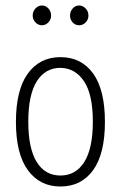

<svg xmlns="http://www.w3.org/2000/svg" viewBox="-20 -671 440 699"><path d="M200 8Q125 8 81.5 -51.5Q38 -111 38 -227Q38 -344 81.5 -403.5Q125 -463 200 -463Q276 -463 319 -403.5Q362 -344 362 -227Q362 -111 319 -51.5Q276 8 200 8ZM200 -32Q256 -32 287 -81.5Q318 -131 318 -228Q318 -327 286 -375Q254 -423 200 -424Q145 -424 114 -375Q83 -326 83 -228Q83 -131 113.5 -81.5Q144 -32 200 -32ZM133 -579Q119 -579 109 -589.5Q99 -600 99 -614Q99 -629 109 -640Q119 -651 133 -651Q146 -651 156 -640.5Q166 -630 166 -614Q166 -600 156 -589.5Q146 -579 133 -579ZM268 -579Q254 -579 244.5 -589.5Q235 -600 235 -614Q235 -629 244.5 -640Q254 -651 268 -651Q281 -651 291.5 -640.5Q302 -630 302 -614Q302 -600 292 -589.5Q282 -579 268 -579Z"/></svg>

Font: Inconsolata Condensed Light
Style: Regular
Weight: 300
Width: 3
Monospace: yes
Designer: Raph Levien, Cyreal, Brenton Simpson
Foundry: Raph Levien, Cyreal, Google
Version: Version 3.001; ttfautohint (v1.8.2.53-6de2)